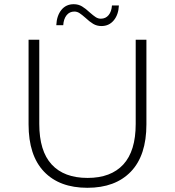

<svg xmlns="http://www.w3.org/2000/svg" viewBox="-20 -889 833 914"><path d="M116 -297V-700H167V-299Q167 -170 226 -106Q285 -42 397 -42Q508 -42 567 -106Q626 -170 626 -299V-700H677V-297Q677 -149 603 -72Q529 5 396 5Q263 5 189.5 -72Q116 -149 116 -297ZM387 -804Q370 -819 358.5 -826.5Q347 -834 334 -834Q311 -834 297 -816.5Q283 -799 281 -769H248Q250 -814 272 -841.5Q294 -869 331 -869Q353 -869 370.5 -858.5Q388 -848 407 -830Q424 -815 435.5 -807.5Q447 -800 460 -800Q483 -800 497 -817Q511 -834 513 -863H546Q544 -819 521.5 -792Q499 -765 463 -765Q441 -765 423.5 -775.5Q406 -786 387 -804Z"/></svg>

Font: Goldbeck Next Light
Style: Regular
Weight: 300
Designer: Julieta Ulanovsky
Foundry: Julieta Ulanovsky
Version: Version 7.200